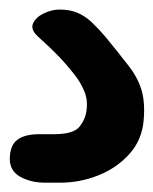

<svg xmlns="http://www.w3.org/2000/svg" viewBox="-27 -61 321 402"><path d="M67.5 321.5Q37.5 321.5 15.2 309Q-7 296.5 -6.5 270.5Q-6 243 9.5 231.5Q25 220 55 220H85Q126.5 220 139 204.8Q151.5 189.5 154 171Q157.5 148 149 128.8Q140.5 109.5 129.5 96Q112 73.5 95 56Q78 38.5 52.5 15.5Q36.5 1 42.2 -12Q48 -25 64.8 -33Q81.5 -41 97.5 -41Q119.5 -41 135.2 -34.2Q151 -27.5 165 -14.5Q181 1 192.8 15Q204.5 29 215.8 43.2Q227 57.5 240.5 74.5Q259.5 98 268.2 124Q277 150 274 188.5Q271 231 244.5 260.8Q218 290.5 179.2 306Q140.5 321.5 99 321.5Z"/></svg>

Font: Edu NSW ACT Hand Pre
Style: Regular
Weight: 400
Designer: Tina and Corey Anderson, Eben Sorkin, Mirko Velimirovic
Foundry: Sorkin Type Co.
Version: Version 2.000